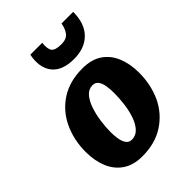

<svg xmlns="http://www.w3.org/2000/svg" viewBox="-236 -929 1049 1049"><g transform="rotate(-45 288.5 -405.0)"><path d="M235 8Q166 8 121 -22.8Q76 -53.5 54 -107Q32 -160.5 32 -229Q32 -320.5 68 -397Q103.5 -473.5 173.2 -518.8Q243 -564 342 -564Q411 -564 456 -533.8Q501 -503.5 523 -450.2Q545 -397 545 -328Q545 -237.5 510 -160Q474 -83.5 404 -37.8Q334 8 235 8ZM258 -97Q289.5 -97 311 -120Q332.5 -143 345.5 -180Q358.5 -217 364.2 -260.2Q370 -303.5 370 -344Q370 -374 366 -400.5Q362 -427 350.2 -443.5Q338.5 -460 316 -460Q285.5 -460 264.2 -435.2Q243 -410.5 230 -372Q217 -333.5 211 -290Q205 -246.5 205 -209Q205 -97 258 -97ZM347 -632Q255.5 -632 216.2 -682.2Q177 -732.5 194 -818H286Q281 -773 294.8 -755.5Q308.5 -738 355 -738Q394 -738 411.5 -760Q429 -782 435 -818H525Q525 -728 477.2 -680Q429.5 -632 347 -632Z"/></g></svg>

Font: Merriweather Sans ExtraBold
Style: Italic
Weight: 800
Italic angle: -7.5°
Designer: Eben Sorkin
Foundry: Eben Sorkin
Version: Version 2.001; ttfautohint (v1.8.3)